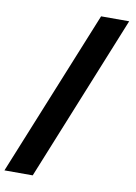

<svg xmlns="http://www.w3.org/2000/svg" viewBox="-122 -824 703 996"><g transform="rotate(10 229.5 -326.0)"><path d="M476 -763 122 111H-27L328 -763Z"/></g></svg>

Font: Open Sauce Sans Black
Style: Regular
Weight: 900
Designer: Alfredo Marco Pradil
Foundry: Creative Sauce Fz LLC
Version: Version 1.477